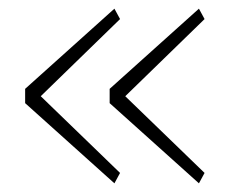

<svg xmlns="http://www.w3.org/2000/svg" viewBox="-20 -528 546 443"><path d="M257 -129 244 -105 38 -290V-323L244 -508L257 -484L74 -306ZM452 -129 439 -105 233 -290V-323L439 -508L452 -484L269 -306Z"/></svg>

Font: IBM Plex Sans JP ExtraLight
Style: Regular
Weight: 200
Designer: Mike Abbink; Paul van der Laan; Pieter van Rosmalen; Wujin Sim; Yejin Wi; Jinhee Kim; Boomi Park; Yona Kim; Kichan Ma
Foundry: Sandoll Inc.
Version: Version 1.001